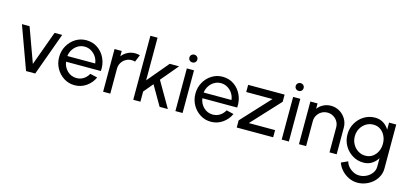

<svg xmlns="http://www.w3.org/2000/svg" viewBox="-78 -1337 4631 2173"><g transform="rotate(15 2238.0 -250.0)"><path d="M320 0H212.5L30 -501H119.5L266 -98L412.5 -501H502Z M783 13Q714 13 657.2 -22.5Q600.5 -58 566.8 -117.8Q533 -177.5 533 -250Q533 -323 566.8 -383Q600.5 -443 657.2 -478.5Q714 -514 783 -514Q858 -514 916.2 -474.5Q974.5 -435 1005.5 -368Q1036.5 -301 1030.5 -219.5H622.5Q631.5 -156 675.8 -113.8Q720 -71.5 783 -71Q828 -71 864.5 -94Q901 -117 923.5 -158L1009 -138Q979 -71.5 918.5 -29.2Q858 13 783 13ZM620 -285.5H946Q941.5 -327.5 918.8 -362.2Q896 -397 860.5 -418Q825 -439 783 -439Q740.5 -439 705.8 -418.5Q671 -398 648.2 -363.2Q625.5 -328.5 620 -285.5Z M1115.5 0V-500H1199.5V-437.5Q1226 -472.5 1266.5 -493.2Q1307 -514 1354.5 -514Q1383.5 -514 1410.5 -506.5L1376.5 -422.5Q1356 -429 1336.5 -429Q1298.5 -429 1267.5 -410.8Q1236.5 -392.5 1218 -361.5Q1199.5 -330.5 1199.5 -292.5V0Z M1874 0H1777.5L1644.5 -229.5L1552.5 -119.5V0H1468.5V-750H1552.5V-250.5L1762 -500H1871.5L1701.5 -297.5Z M1962.5 -500H2046.5V0H1962.5ZM2005 -581.5Q1985.5 -581.5 1972 -594.2Q1958.5 -607 1958.5 -627Q1958.5 -646.5 1972 -659.5Q1985.5 -672.5 2005 -672.5Q2024.5 -672.5 2038 -659.5Q2051.5 -646.5 2051.5 -627Q2051.5 -607 2038.2 -594.2Q2025 -581.5 2005 -581.5Z M2380 13Q2311 13 2254.2 -22.5Q2197.5 -58 2163.8 -117.8Q2130 -177.5 2130 -250Q2130 -323 2163.8 -383Q2197.5 -443 2254.2 -478.5Q2311 -514 2380 -514Q2455 -514 2513.2 -474.5Q2571.5 -435 2602.5 -368Q2633.5 -301 2627.5 -219.5H2219.5Q2228.5 -156 2272.8 -113.8Q2317 -71.5 2380 -71Q2425 -71 2461.5 -94Q2498 -117 2520.5 -158L2606 -138Q2576 -71.5 2515.5 -29.2Q2455 13 2380 13ZM2217 -285.5H2543Q2538.5 -327.5 2515.8 -362.2Q2493 -397 2457.5 -418Q2422 -439 2380 -439Q2337.5 -439 2302.8 -418.5Q2268 -398 2245.2 -363.2Q2222.5 -328.5 2217 -285.5Z M3108 -416 2800.5 -84H3108V0H2681V-84L2988.5 -416H2681V-500H3108Z M3208 -500H3292V0H3208ZM3250.5 -581.5Q3231 -581.5 3217.5 -594.2Q3204 -607 3204 -627Q3204 -646.5 3217.5 -659.5Q3231 -672.5 3250.5 -672.5Q3270 -672.5 3283.5 -659.5Q3297 -646.5 3297 -627Q3297 -607 3283.8 -594.2Q3270.5 -581.5 3250.5 -581.5Z M3852 -311.5V0H3768V-292.5Q3768 -330.5 3749.5 -361.5Q3731 -392.5 3699.8 -410.8Q3668.5 -429 3631 -429Q3593 -429 3562 -410.8Q3531 -392.5 3512.5 -361.5Q3494 -330.5 3494 -292.5V0H3410V-500H3494V-437.5Q3520.5 -472.5 3561 -493.2Q3601.5 -514 3649 -514Q3705 -514 3751 -486.8Q3797 -459.5 3824.5 -413.5Q3852 -367.5 3852 -311.5Z M4332 -500H4416V16Q4416 65.5 4395 108.2Q4374 151 4337.8 182.8Q4301.5 214.5 4255.5 232.2Q4209.5 250 4159.5 250Q4107 250 4058.8 227Q4010.5 204 3974.2 165Q3938 126 3922 78L3999 43Q4008.5 77.5 4033.2 105.2Q4058 133 4091.2 149.2Q4124.5 165.5 4159.5 165.5Q4203.5 165.5 4242.8 145.8Q4282 126 4307 92Q4332 58 4332 16V-83.5Q4306.5 -40.5 4264.5 -13.8Q4222.5 13 4167.5 13Q4097 13 4038.8 -22.5Q3980.5 -58 3946 -117.8Q3911.5 -177.5 3911.5 -250Q3911.5 -322.5 3946 -382.5Q3980.5 -442.5 4038.8 -478Q4097 -513.5 4167.5 -513.5Q4222.5 -513.5 4264.5 -487Q4306.5 -460.5 4332 -417ZM4168.5 -68.5Q4216.5 -68.5 4252 -93.5Q4287.5 -118.5 4307.2 -159.8Q4327 -201 4327 -250Q4327 -299.5 4307 -341Q4287 -382.5 4251.5 -407.2Q4216 -432 4168.5 -432Q4120.5 -432 4081.8 -407.5Q4043 -383 4020.2 -341.8Q3997.5 -300.5 3997.5 -250Q3997.5 -199.5 4020.8 -158.2Q4044 -117 4082.8 -92.8Q4121.5 -68.5 4168.5 -68.5Z"/></g></svg>

Font: Urbanist Medium
Style: Regular
Weight: 500
Designer: Corey Hu
Foundry: Corey Hu
Version: Version 1.321; ttfautohint (v1.8.4.7-5d5b)